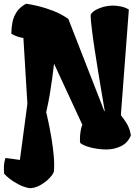

<svg xmlns="http://www.w3.org/2000/svg" viewBox="-46 -776 735 1010"><path d="M631.8 -725.6 589.8 -169.9Q609.4 -146 622.8 -122.8Q636.2 -99.6 642.6 -64Q626.5 -24.9 591.1 -7.3Q555.7 10.3 512.2 10.3Q490.2 10.3 464.1 6.6Q438 2.9 414.3 -4.9Q390.6 -12.7 376 -23.9Q374.5 -32.2 374.5 -45.4Q374.5 -63 377.7 -84.5Q380.9 -106 387.2 -119.6L238.3 -440.9Q234.4 -404.8 228.5 -363Q222.7 -321.3 216.1 -281.2Q209.5 -241.2 202.1 -209L198.2 -191.9L196.3 -181.2L198.2 -182.1Q202.1 -165.5 209.7 -129.4Q217.3 -93.3 224.9 -48.1Q232.4 -2.9 236.6 42.5Q240.7 87.9 237.8 124Q235.8 137.7 216.3 158.9Q196.8 180.2 167.7 197Q138.7 213.9 108.9 213.9Q79.6 208.5 52.2 194.3Q24.9 180.2 4.6 164.3Q-15.6 148.4 -24.4 137.2Q-26.4 109.4 -25.1 93.3Q-23.9 77.1 -17.6 55.2Q-4.4 56.2 16.8 59.3Q38.1 62.5 58.6 65.4L98.1 -230L77.1 -576.2Q60.5 -578.6 44.2 -584.2Q27.8 -589.8 13.7 -598.6Q13.7 -627.9 19.3 -657.7Q24.9 -687.5 41.7 -713.1Q58.6 -738.8 91.3 -756.3Q114.7 -753.4 153.1 -744.4Q191.4 -735.4 234.4 -718.8Q277.3 -702.1 313.5 -676.3L502.9 -190.9L504.9 -192.9Q499 -227.5 489.7 -282.2Q480.5 -336.9 470.2 -399.7Q460 -462.4 450.9 -522.5Q441.9 -582.5 436.3 -629.4Q430.7 -676.3 430.7 -698.2Q439.9 -717.8 475.6 -732.2Q511.2 -746.6 549.8 -746.6Q569.3 -746.6 593 -741.2Q616.7 -735.8 631.8 -725.6Z"/></svg>

Font: Fruktur
Style: Regular
Weight: 400
Designer: Viktoriya Grabowska, Eben Sorkin
Foundry: Viktoriya Grabowska
Version: Version 1.008; ttfautohint (v1.8.4.7-5d5b)